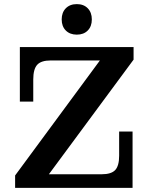

<svg xmlns="http://www.w3.org/2000/svg" viewBox="-20 -910 722 930"><path d="M405 -762.2Q385.3 -742.2 352.1 -742.2Q318.8 -742.2 298.8 -762.2Q278.8 -782.2 278.8 -815.9Q278.8 -849.6 298.8 -869.9Q318.8 -890.1 352.1 -890.1Q385.3 -890.1 405 -869.9Q424.8 -849.6 424.8 -815.9Q424.8 -782.2 405 -762.2ZM53.2 0V-60.1L463.9 -617.2H226.1Q179.2 -617.2 160.2 -596.2Q141.1 -575.2 141.1 -524.9V-418H76.2V-682.1H627V-621.1L216.8 -65.9H472.2Q519 -65.9 538.1 -86.4Q557.1 -106.9 557.1 -155.8V-272.9H622.1V0Z"/></svg>

Font: Montagu Slab 144pt Medium
Style: Regular
Weight: 500
Designer: Florian Karsten
Foundry: Florian Karsten
Version: Version 1.000